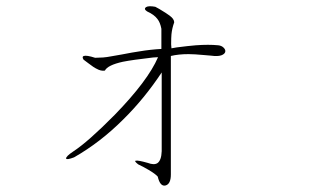

<svg xmlns="http://www.w3.org/2000/svg" viewBox="-20 -552 1040 614"><path d="M309.6 -368.2 284.2 -367.2Q256.8 -376 248 -373Q241.2 -371.1 247.1 -361.3L262.7 -349.6Q280.3 -335.9 289.1 -332Q302.7 -324.2 315.4 -326.2Q324.2 -343.8 373 -354.5Q402.3 -360.4 469.7 -368.2L485.4 -369.1Q453.1 -293.9 346.7 -184.6Q261.7 -98.6 213.9 -67.4Q190.4 -51.8 191.4 -44.9Q193.4 -40 216.8 -48.8Q300.8 -96.7 374 -169.9Q441.4 -236.3 497.1 -320.3V-68.4Q496.1 -39.1 483.4 -30.3Q472.7 -23.4 452.1 -31.2Q420.9 -40 414.1 -38.1Q408.2 -37.1 421.9 -26.4Q440.4 -17.6 455.1 -8.8Q476.6 3.9 484.4 12.7Q492.2 45.9 509.8 41Q526.4 36.1 526.4 5.9V-373Q550.8 -378.9 583 -378.9Q600.6 -378.9 631.8 -376L655.3 -374Q675.8 -371.1 687.5 -375Q698.2 -378.9 700.2 -385.7Q702.1 -392.6 695.3 -399.4Q688.5 -406.2 677.7 -407.2Q647.5 -410.2 606.4 -407.2Q583 -405.3 544.9 -400.4L528.3 -397.5L527.3 -410.2Q527.3 -431.6 528.3 -442.4Q530.3 -461.9 537.1 -480.5Q537.1 -491.2 522.5 -502Q513.7 -508.8 489.3 -523.4L476.6 -530.3Q455.1 -534.2 447.3 -529.3Q438.5 -523.4 450.2 -515.6Q473.6 -504.9 483.4 -491.2Q492.2 -480.5 496.1 -460V-395.5Q460.9 -393.6 425.8 -387.7Q405.3 -384.8 370.1 -377.9Q347.7 -374 336.9 -372.1Q321.3 -369.1 309.6 -368.2Z"/></svg>

Font: Batang
Style: Regular
Weight: 400
Version: Version 2.21